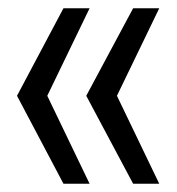

<svg xmlns="http://www.w3.org/2000/svg" viewBox="-20 -543 426 463"><path d="M21 -312 133 -523H196L94 -312L196 -100H133ZM188 -312 301 -523H364L262 -312L364 -100H301Z"/></svg>

Font: Mona Sans Condensed
Style: Regular
Weight: 400
Width: 3
Designer: Deni Anggara
Foundry: GitHub
Version: Version 2.000